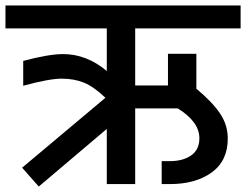

<svg xmlns="http://www.w3.org/2000/svg" viewBox="-30 -674 901 703"><path d="M851 -570H465V-361H585V-477H689V-349Q746 -302 775 -259.5Q804 -217 804 -167Q804 -85 745 -42.5Q686 0 592 0H562V-84H592Q640 -84 670 -105Q700 -126 700 -168Q700 -228 621 -277H465V0H361V-202L112 9L51 -60L356 -316Q313 -357 277 -371.5Q241 -386 196 -386Q150 -386 55 -360V-451Q149 -476 201 -476Q287 -476 361 -414V-570H-10V-654H851Z"/></svg>

Font: Biryani DemiBold
Style: Regular
Weight: 600
Designer: Dan Reynolds and Mathieu Réguer
Foundry: Dan Reynolds and Mathieu Réguer
Version: Version 1.003;PS 001.003;hotconv 1.0.70;makeotf.lib2.5.58329